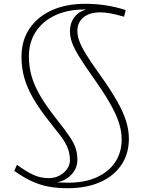

<svg xmlns="http://www.w3.org/2000/svg" viewBox="-20 -770 754 1010"><path d="M336 220Q280 220 235 211.5Q190 203 147.5 183.5Q105 164 55 129L69 97Q125 137 160.5 152Q196 167 236 167Q282 167 315 138.5Q348 110 348 71Q347 35 335 6Q323 -23 300 -53.5Q277 -84 244 -125Q189 -194 156 -250.5Q123 -307 108 -360Q93 -413 93 -471Q93 -556 134.5 -618.5Q176 -681 251.5 -715.5Q327 -750 429 -750Q483 -750 536 -742Q589 -734 641 -717L633 -682Q591 -694 561.5 -699.5Q532 -705 508 -705Q451 -705 419 -678.5Q387 -652 387 -607Q387 -582 397.5 -553.5Q408 -525 433 -484Q458 -443 502 -382Q560 -301 594 -241.5Q628 -182 643 -134Q658 -86 658 -40Q658 39 618.5 97.5Q579 156 507 188Q435 220 336 220ZM340 191Q427 191 490 162Q553 133 586.5 82Q620 31 620 -37Q620 -79 605.5 -124.5Q591 -170 558 -227.5Q525 -285 469 -364Q423 -429 396.5 -472Q370 -515 359 -545.5Q348 -576 348 -606Q348 -648 370.5 -678.5Q393 -709 434 -720Q431 -720 424 -720Q336 -720 270.5 -689.5Q205 -659 168.5 -603.5Q132 -548 132 -473Q132 -420 146 -370Q160 -320 192 -265.5Q224 -211 277 -144Q323 -86 346.5 -51Q370 -16 378.5 11.5Q387 39 387 71Q387 115 356 148Q325 181 280 189Q305 191 340 191Z"/></svg>

Font: Georama ExtraExtended ExtraLight
Style: Regular
Weight: 200
Width: 8
Designer: Jean-Baptiste Levee
Foundry: Production Type
Version: Version 1.000